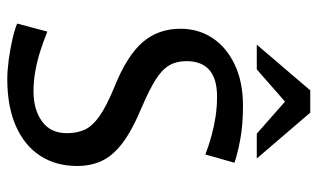

<svg xmlns="http://www.w3.org/2000/svg" viewBox="-190 -656 859 519"><g transform="rotate(90 239.5 -396.5)"><path d="M194 13.3Q171.5 13.3 143.1 9.6Q114.7 5.8 88.2 -0.1Q61.8 -6 43.7 -13.3L65.4 -95Q93.1 -83.8 119 -75.6Q145 -67.4 172 -62.5Q199 -57.6 227.3 -57.6Q276.3 -57.6 308.1 -80.6Q340 -103.6 340 -147.8Q340 -175.1 330.6 -195.8Q321.3 -216.5 294.3 -235.7Q267.3 -254.8 214.8 -276.4Q131.1 -309.9 94.4 -352.2Q57.7 -394.5 57.7 -454.9Q57.7 -503.3 82.6 -541.1Q107.5 -579 154.4 -601.4Q201.3 -623.8 265.7 -623.8Q318.1 -623.8 357.8 -616.3Q397.4 -608.8 419.9 -600.7L397.6 -522.1Q371.4 -532.1 346 -539Q320.5 -545.9 294.7 -549.8Q268.9 -553.7 240.9 -553.7Q145.3 -553.7 145.3 -470.7Q145.3 -443.7 156.9 -424.1Q168.6 -404.5 195.6 -387.5Q222.6 -370.6 267.3 -351.4Q332.1 -324.5 366.9 -298Q401.7 -271.4 415.2 -241.6Q428.7 -211.8 428.7 -175.6Q428.7 -118.2 401.1 -75.7Q373.5 -33.3 320.9 -10Q268.2 13.3 194 13.3ZM341.3 -661.1 254.7 -737.4 167.5 -661.1H100.7L224.3 -805.7H284.4L408.5 -661.1Z"/></g></svg>

Font: Ancizar Sans Thin
Style: Regular
Weight: 100
Designer: Cesar Puertas, Viviana Monsalve, Julian Moncada, Julian Prieto, Jose Castro, Mariel Hernandez, Felipe Aragon, Sara Alarc
Version: Version 8.100